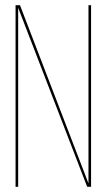

<svg xmlns="http://www.w3.org/2000/svg" viewBox="-20 -720 411 740"><path d="M50 -690V0H40V-700H57L321 -13V-700H331V0H316Z"/></svg>

Font: Bebas Neue Thin
Style: Regular
Weight: 200
Designer: Ryoichi Tsunekawa
Foundry: Ryoichi Tsunekawa
Version: Version 1.003;PS 001.003;hotconv 1.0.70;makeotf.lib2.5.58329